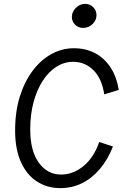

<svg xmlns="http://www.w3.org/2000/svg" viewBox="-20 -960 640 991"><path d="M291 11Q224 11 171 -23Q118 -57 88 -123.5Q58 -190 58 -286Q58 -384 82.5 -462Q107 -540 149.5 -596Q192 -652 246.5 -681.5Q301 -711 361 -711Q423 -711 471 -685.5Q519 -660 550.5 -612Q582 -564 593 -496L518 -473Q506 -554 462.5 -597.5Q419 -641 357 -641Q312 -641 272 -616Q232 -591 201.5 -544.5Q171 -498 153.5 -434Q136 -370 136 -292Q136 -181 180.5 -120Q225 -59 295 -59Q357 -59 410.5 -102.5Q464 -146 492 -227L563 -204Q537 -137 496 -88.5Q455 -40 403.5 -14.5Q352 11 291 11ZM409 -816Q384 -816 367.5 -832.5Q351 -849 351 -873Q351 -898.6 371.5 -919.3Q392.1 -940 419.8 -940Q444 -940 461 -923Q478 -906 478 -882Q478 -855.6 457.8 -835.8Q437.5 -816 409 -816Z"/></svg>

Font: Red Hat Mono
Style: Italic
Weight: 300
Italic angle: -12°
Monospace: yes
Designer: Pentagram, MCKL
Foundry: Pentagram, MCKL
Version: Version 1.023